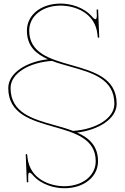

<svg xmlns="http://www.w3.org/2000/svg" viewBox="-20 -782 680 1045"><path d="M514 -730H506L506.5 -708C506.5 -705.5 507 -703 507 -700.5C507 -685 505 -677.5 499.5 -677.5C495.5 -677.5 489 -682 480.5 -692C435.5 -743.5 363.5 -762.5 310 -762.5C203.5 -762.5 126.5 -701 126.5 -615.5C126.5 -532 175 -488.5 241 -459.5C123.5 -446 25 -384.5 25 -303C25 -162.5 149.5 -127 271 -92.5C387.5 -59.5 501 -27 501 95.5C501 174.5 429 231.5 330 231.5C253 231.5 142 193.5 129.5 74.5L128 60C128 58 126.5 56.5 124 56.5C121.5 56.5 120 58 120 60L126 210H134L133.5 188V180.5C133.5 165 135 157.5 140.5 157.5C144.5 157.5 151 162 159.5 172C204.5 223.5 276.5 242.5 330 242.5C436.5 242.5 513.5 181 513.5 95.5C513.5 12.5 465.5 -31.5 399.5 -60.5C516.5 -74.5 615 -135.5 615 -217C615 -357.5 490.5 -393 369 -427.5C252.5 -460.5 139 -493 139 -615.5C139 -694.5 211 -751.5 310 -751.5C387 -751.5 498 -713.5 510.5 -594.5L512 -580C512 -578 513.5 -576.5 516 -576.5C518.5 -576.5 520 -578 520 -580ZM377.5 -69.5C346.5 -81.5 312 -91 278 -100.5C158 -134 37.5 -168 37.5 -303C37.5 -383.5 140 -442.5 263 -450.5C294 -438.5 328.5 -429 362.5 -419.5C482 -386 602.5 -352 602.5 -217C602.5 -136.5 500 -77.5 377.5 -69.5Z"/></svg>

Font: Znikomit
Style: Regular
Weight: 100
Designer: gluk
Foundry: gluk
Version: Version 0.55